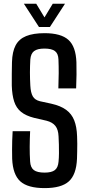

<svg xmlns="http://www.w3.org/2000/svg" viewBox="-20 -982 468 1010"><path d="M215 7.5Q126 7.5 86.8 -28Q47.5 -63.5 44 -146.5Q43.5 -171.5 43.5 -195Q43.5 -218.5 44.2 -242.2Q45 -266 46.5 -292H138.5Q136.5 -249.5 136.2 -210Q136 -170.5 138.5 -132Q140.5 -100.5 158.2 -87.2Q176 -74 214.5 -74Q251.5 -74 268.5 -87.2Q285.5 -100.5 288 -132Q290 -152.5 290.2 -175.5Q290.5 -198.5 289.8 -221.5Q289 -244.5 288 -265Q286.5 -300.5 271.2 -319.8Q256 -339 224.5 -347L159.5 -362Q116 -373 90.8 -393.5Q65.5 -414 54.5 -448Q43.5 -482 42 -532Q41.5 -562 42 -592.8Q42.5 -623.5 43 -655Q44.5 -710 62.2 -743.5Q80 -777 117.5 -792.2Q155 -807.5 214.5 -807.5Q301 -807.5 340 -772.2Q379 -737 382 -654.5Q383 -625.5 382.5 -589.8Q382 -554 380.5 -517H287Q288.5 -560 288.8 -596.8Q289 -633.5 287.5 -669Q286.5 -700 269.2 -713.2Q252 -726.5 214 -726.5Q176.5 -726.5 159.2 -713.2Q142 -700 139.5 -669Q137.5 -633.5 137.5 -600.5Q137.5 -567.5 139.5 -532Q141.5 -494.5 152.5 -475.2Q163.5 -456 190 -449.5L250 -436.5Q299 -425.5 328 -404.2Q357 -383 370.5 -348.8Q384 -314.5 385.5 -265Q386.5 -246.5 386.5 -226Q386.5 -205.5 386 -185Q385.5 -164.5 385 -146.5Q381.5 -63.5 342.2 -28Q303 7.5 215 7.5ZM185 -840 105.5 -962.5H170.5L214 -890.5L257.5 -962.5H322L242.5 -840Z"/></svg>

Font: Big Shoulders Text Thin SemiBold
Style: Regular
Weight: 600
Version: Version 2.002